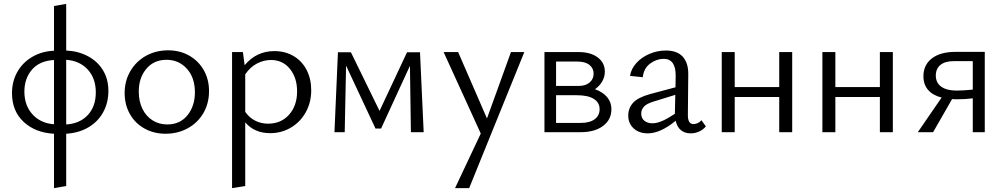

<svg xmlns="http://www.w3.org/2000/svg" viewBox="-20 -683 5185 992"><path d="M259 8Q163 3 102.5 -53Q42 -109 42 -202Q42 -262 69 -310.5Q96 -359 145.5 -388.5Q195 -418 259 -421V-652L322 -663V-422Q384 -419 433.5 -393Q483 -367 511.5 -321Q540 -275 540 -213Q540 -152 513 -103Q486 -54 436.5 -25Q387 4 322 8V278L259 289ZM259 -41V-373Q185 -369 145.5 -323.5Q106 -278 106 -210Q106 -138 148 -92Q190 -46 259 -41ZM475 -206Q475 -278 433.5 -323.5Q392 -369 322 -374V-40Q392 -44 433.5 -88.5Q475 -133 475 -206Z M624 -202Q624 -265 653.5 -315.5Q683 -366 734 -394.5Q785 -423 849 -423Q909 -423 957 -396Q1005 -369 1032.5 -321Q1060 -273 1060 -213Q1060 -149 1031 -99Q1002 -49 950.5 -20.5Q899 8 835 8Q775 8 726.5 -19Q678 -46 651 -94Q624 -142 624 -202ZM987 -206Q987 -282 945.5 -328Q904 -374 840 -374Q775 -374 736 -327.5Q697 -281 697 -210Q697 -159 716 -120.5Q735 -82 768.5 -61Q802 -40 844 -40Q910 -40 948.5 -87.5Q987 -135 987 -206Z M1247 -51V278L1179 289V-414H1235L1244 -346Q1305 -419 1397 -419Q1454 -419 1497.5 -393Q1541 -367 1564.5 -321Q1588 -275 1588 -217Q1588 -154 1560 -103.5Q1532 -53 1483.5 -24Q1435 5 1376 5Q1294 5 1247 -51ZM1365 -44Q1432 -44 1473.5 -90.5Q1515 -137 1515 -211Q1515 -281 1478 -327Q1441 -373 1380 -373Q1343 -373 1308 -355Q1273 -337 1247 -299V-105Q1268 -75 1298.5 -59.5Q1329 -44 1365 -44Z M1726 -413H1793L1941 -110L2083 -413H2150L2169 0H2103L2098 -343L1949 -19H1920L1768 -344L1761 0H1708Z M2689 -414 2404 289H2331L2464 7L2272 -414H2347L2496 -71L2620 -414Z M2793 -414H2970Q3031 -414 3068 -386.5Q3105 -359 3105 -313Q3105 -286 3091.5 -262.5Q3078 -239 3054 -222Q3094 -208 3116.5 -181.5Q3139 -155 3139 -119Q3139 -65 3096 -32.5Q3053 0 2979 0H2793ZM3078 -119Q3078 -153 3048 -172Q3018 -191 2960 -191H2853V-48H2981Q3027 -48 3052.5 -67Q3078 -86 3078 -119ZM2970 -239Q3005 -239 3026 -256.5Q3047 -274 3047 -303Q3047 -330 3025.5 -347.5Q3004 -365 2962 -365H2853V-239Z M3471 -59Q3392 6 3327 6Q3282 6 3254 -19.5Q3226 -45 3226 -86Q3226 -125 3251.5 -152.5Q3277 -180 3339 -197L3470 -232L3471 -290Q3472 -379 3409 -379Q3372 -379 3339 -354.5Q3306 -330 3301 -284L3235 -291Q3241 -328 3268.5 -358Q3296 -388 3336.5 -405Q3377 -422 3420 -422Q3479 -422 3508 -389.5Q3537 -357 3536 -298L3534 -88Q3534 -42 3563 -42Q3574 -42 3585 -47Q3596 -52 3604 -62L3627 -30Q3613 -13 3592.5 -3.5Q3572 6 3548 6Q3518 6 3498 -10.5Q3478 -27 3471 -59ZM3351 -46Q3374 -46 3402.5 -58.5Q3431 -71 3467 -95V-101L3469 -193L3356 -158Q3320 -147 3306.5 -131.5Q3293 -116 3293 -96Q3293 -72 3309.5 -59Q3326 -46 3351 -46Z M4006 -182H3776V0H3709V-414H3776V-233H4006V-414H4073V0H4006Z M4526 -182H4296V0H4229V-414H4296V-233H4526V-414H4593V0H4526Z M5006 -175Q4969 -170 4921 -170Q4906 -170 4899 -171L4801 0H4722L4845 -179Q4800 -190 4775.5 -218Q4751 -246 4751 -289Q4751 -348 4795 -381.5Q4839 -415 4917 -415H5068V0H5006ZM4922 -215Q4956 -215 5006 -220V-367H4906Q4863 -367 4839 -347.5Q4815 -328 4815 -293Q4815 -255 4843.5 -235Q4872 -215 4922 -215Z"/></svg>

Font: LXGW Bright TC
Style: Regular
Weight: 400
Designer: Christian Thalmann (Catharsis Fonts)
Foundry: LXGW / Christian Thalmann (Catharsis Fonts) / Fontworks Inc.
Version: Version 5.501